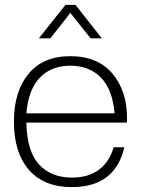

<svg xmlns="http://www.w3.org/2000/svg" viewBox="-20 -756 577 786"><path d="M274 10Q160 10 98.5 -60.5Q37 -131 37 -258Q37 -381 96.5 -453.5Q156 -526 268 -526Q380 -526 440 -455Q500 -384 500 -273Q500 -261 499 -254H88Q90 -137 139.5 -83Q189 -29 274 -29Q343 -29 386 -62Q429 -95 445 -153H489Q451 10 274 10ZM88 -292H449Q441 -389 393.5 -438Q346 -487 268 -487Q190 -487 143 -438Q96 -389 88 -292ZM397 -599H351L268 -703L186 -599H139L248 -736H289Z"/></svg>

Font: Creato Display Light
Style: Regular
Weight: 300
Version: Version 1.000